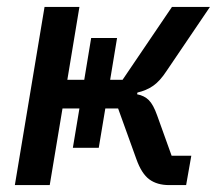

<svg xmlns="http://www.w3.org/2000/svg" viewBox="-20 -536 640 556"><path d="M210 -222H161L124 0H23L109 -516H210L175 -305H224L244 -426H319L299 -305H335L478 -516H588L462 -330Q443 -301 423.5 -287.5Q404 -274 378 -268L377 -263Q398 -259 411 -246Q424 -233 435 -202L477 -85H534L519 0H470Q435 0 412.5 -16.5Q390 -33 375 -75L322 -222H285L266 -108H191Z"/></svg>

Font: IBM Plex Mono Medium
Style: Italic
Weight: 500
Italic angle: -9°
Monospace: yes
Designer: Mike Abbink, Paul van der Laan, Pieter van Rosmalen
Foundry: Bold Monday
Version: Version 2.3